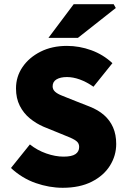

<svg xmlns="http://www.w3.org/2000/svg" viewBox="-20 -880 604 912"><path d="M278 12Q214 12 149.5 -10.5Q85 -33 32 -82L122 -194Q157 -166 200 -151Q243 -136 282 -136Q321 -136 338.5 -148Q356 -160 356 -182Q356 -198 345.5 -207.5Q335 -217 315.5 -225.5Q296 -234 268 -245L187 -278Q152 -293 122 -317.5Q92 -342 74 -377.5Q56 -413 56 -460Q56 -516 87 -561.5Q118 -607 172.5 -634.5Q227 -662 298 -662Q357 -662 413.5 -641.5Q470 -621 514 -580L424 -468Q391 -491 359 -502.5Q327 -514 298 -514Q267 -514 248.5 -503Q230 -492 230 -470Q230 -455 241.5 -444.5Q253 -434 275 -425.5Q297 -417 326 -405L405 -374Q446 -358 474 -333.5Q502 -309 517 -275Q532 -241 532 -196Q532 -141 502.5 -93.5Q473 -46 416 -17Q359 12 278 12ZM210 -700 330 -860H520L530 -842L350 -700Z"/></svg>

Font: Source Sans 3 Black
Style: Regular
Weight: 900
Designer: Paul D. Hunt
Foundry: Adobe
Version: Version 3.046;hotconv 1.0.118;makeotfexe 2.5.65603